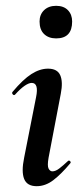

<svg xmlns="http://www.w3.org/2000/svg" viewBox="-20 -631 287 660"><path d="M106 9Q73 9 63 -16Q53 -41 63 -89L104 -297Q114 -346 89 -346Q79 -346 64.5 -336Q50 -326 32 -306Q28 -302 24 -306.5Q20 -311 23 -315Q59 -358 88 -376.5Q117 -395 145 -395Q177 -395 187 -372.5Q197 -350 189 -309L147 -89Q142 -61 147 -51.5Q152 -42 160 -42Q171 -42 184 -52Q197 -62 213 -77Q217 -81 221 -77Q225 -73 221 -69Q190 -32 163 -11.5Q136 9 106 9ZM173 -499Q147 -499 131.5 -514Q116 -529 116 -557Q116 -581 131.5 -596Q147 -611 173 -611Q199 -611 213.5 -596Q228 -581 228 -557Q228 -499 173 -499Z"/></svg>

Font: Cormorant
Style: Bold Italic
Weight: 700
Italic angle: -10°
Designer: Christian Thalmann (Catharsis Fonts)
Foundry: Catharsis Fonts
Version: Version 4.000